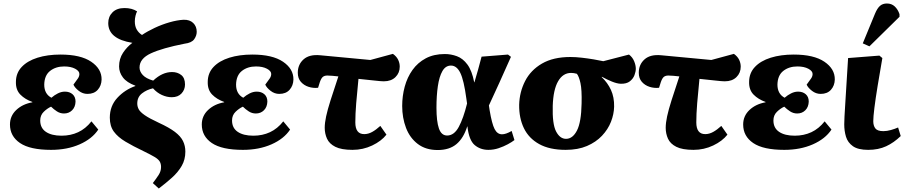

<svg xmlns="http://www.w3.org/2000/svg" viewBox="-20 -843 5200 1098"><path d="M272 14Q152 14 94.5 -25Q37 -64 37 -131Q37 -180 73 -214Q109 -248 165 -258V-260Q123 -275 96.5 -302Q70 -329 71 -374Q71 -425 104 -460Q137 -495 194.5 -513Q252 -531 326 -531Q441 -531 501.5 -490Q562 -449 561 -388Q560 -353 539 -329.5Q518 -306 480 -306Q453 -306 430.5 -323.5Q408 -341 400 -359Q418 -383 426 -395Q434 -407 434 -420Q434 -437 409.5 -450Q385 -463 347 -463Q299 -463 266.5 -437.5Q234 -412 233 -359Q233 -306 274 -284Q291 -299 311 -309Q331 -319 351 -319Q378 -319 395 -304Q412 -289 412 -262Q411 -231 392.5 -212.5Q374 -194 346 -194Q324 -194 305.5 -206Q287 -218 272 -233Q250 -223 230 -203.5Q210 -184 210 -154Q210 -111 242.5 -89Q275 -67 332 -67Q384 -67 427 -87Q470 -107 503 -149L542 -102Q507 -49 435.5 -17.5Q364 14 272 14Z M888 235 854 204Q874 178 887.5 157Q901 136 901 112Q901 93 893 80Q885 67 863 54Q841 41 800 21Q741 -7 697.5 -33Q654 -59 631 -90.5Q608 -122 608 -170Q608 -237 651 -283.5Q694 -330 754 -351V-353Q705 -371 683 -400Q661 -429 661 -463Q661 -507 683.5 -541Q706 -575 737 -598Q599 -620 599 -711Q599 -748 623.5 -772.5Q648 -797 692 -797Q735 -797 764 -778Q759 -769 755 -753Q751 -737 751 -721Q751 -693 762 -674Q773 -655 792 -643Q823 -664 864.5 -683.5Q906 -703 949.5 -715.5Q993 -728 1030 -730Q1065 -731 1085 -711.5Q1105 -692 1105 -661Q1105 -639 1090.5 -618.5Q1076 -598 1035 -593Q908 -568 843 -538Q778 -508 778 -457Q778 -434 796.5 -414Q815 -394 856 -382Q908 -431 964 -431Q995 -431 1016.5 -414Q1038 -397 1038 -360Q1038 -330 1018 -308.5Q998 -287 962 -287Q934 -287 905.5 -300Q877 -313 855 -338Q819 -330 792 -309Q765 -288 765 -251Q765 -234 773 -218.5Q781 -203 807.5 -184.5Q834 -166 888 -141Q947 -114 980 -89Q1013 -64 1026.5 -36.5Q1040 -9 1040 24Q1040 70 1019 106Q998 142 963.5 173Q929 204 888 235Z M1369 14Q1249 14 1191.5 -25Q1134 -64 1134 -131Q1134 -180 1170 -214Q1206 -248 1262 -258V-260Q1220 -275 1193.5 -302Q1167 -329 1168 -374Q1168 -425 1201 -460Q1234 -495 1291.5 -513Q1349 -531 1423 -531Q1538 -531 1598.5 -490Q1659 -449 1658 -388Q1657 -353 1636 -329.5Q1615 -306 1577 -306Q1550 -306 1527.5 -323.5Q1505 -341 1497 -359Q1515 -383 1523 -395Q1531 -407 1531 -420Q1531 -437 1506.5 -450Q1482 -463 1444 -463Q1396 -463 1363.5 -437.5Q1331 -412 1330 -359Q1330 -306 1371 -284Q1388 -299 1408 -309Q1428 -319 1448 -319Q1475 -319 1492 -304Q1509 -289 1509 -262Q1508 -231 1489.5 -212.5Q1471 -194 1443 -194Q1421 -194 1402.5 -206Q1384 -218 1369 -233Q1347 -223 1327 -203.5Q1307 -184 1307 -154Q1307 -111 1339.5 -89Q1372 -67 1429 -67Q1481 -67 1524 -87Q1567 -107 1600 -149L1639 -102Q1604 -49 1532.5 -17.5Q1461 14 1369 14Z M1996 14Q1932 14 1897.5 -3.5Q1863 -21 1850 -50Q1837 -79 1837 -112Q1837 -140 1845 -177.5Q1853 -215 1870.5 -270Q1888 -325 1915 -406Q1897 -408 1881 -409.5Q1865 -411 1852 -411Q1836 -411 1826.5 -403.5Q1817 -396 1809 -373L1799 -341Q1771 -338 1744.5 -346.5Q1718 -355 1700.5 -375Q1683 -395 1683 -427Q1683 -474 1716 -503.5Q1749 -533 1811 -527L2098 -500L2227 -535Q2248 -520 2257 -501Q2266 -482 2266 -462Q2266 -426 2241.5 -402Q2217 -378 2175 -378Q2159 -378 2120 -382.5Q2081 -387 2030 -392Q2022 -315 2017 -252.5Q2012 -190 2012 -143Q2012 -76 2063 -76Q2086 -76 2108.5 -88.5Q2131 -101 2155 -123L2190 -73Q2161 -36 2108.5 -11Q2056 14 1996 14Z M2483 15Q2415 15 2369.5 -19.5Q2324 -54 2302 -111.5Q2280 -169 2280 -237Q2280 -294 2294.5 -347.5Q2309 -401 2339 -443Q2369 -485 2415 -509.5Q2461 -534 2524 -534Q2559 -534 2593 -521.5Q2627 -509 2653 -474Q2679 -439 2692 -372H2693Q2705 -411 2714 -444.5Q2723 -478 2734 -519L2885 -531L2902 -518Q2866 -436 2835.5 -369.5Q2805 -303 2776 -240L2780 -213Q2793 -135 2808.5 -105Q2824 -75 2851 -75Q2873 -75 2906 -94L2922 -42Q2908 -31 2884 -18Q2860 -5 2831.5 4.5Q2803 14 2773 14Q2727 14 2694.5 -13.5Q2662 -41 2653 -120H2652Q2631 -53 2590.5 -19Q2550 15 2483 15ZM2537 -68Q2577 -68 2603.5 -117Q2630 -166 2651 -251L2647 -279Q2633 -384 2612.5 -426Q2592 -468 2559 -468Q2528 -468 2510 -436.5Q2492 -405 2484 -350.5Q2476 -296 2476 -227Q2476 -149 2490 -108.5Q2504 -68 2537 -68Z M3215 14Q3123 14 3063.5 -19Q3004 -52 2976 -110Q2948 -168 2949 -244Q2951 -317 2983 -379.5Q3015 -442 3079.5 -479.5Q3144 -517 3242 -517Q3272 -517 3307 -513Q3342 -509 3375 -503.5Q3408 -498 3430 -493L3577 -531Q3597 -516 3606.5 -493Q3616 -470 3616 -450Q3616 -434 3608.5 -413.5Q3601 -393 3582 -378Q3563 -363 3529 -364Q3508 -365 3479.5 -376.5Q3451 -388 3422 -404L3421 -402Q3455 -370 3474 -328.5Q3493 -287 3492 -233Q3491 -190 3474 -146.5Q3457 -103 3422.5 -66.5Q3388 -30 3336.5 -8Q3285 14 3215 14ZM3217 -49Q3255 -49 3279.5 -96.5Q3304 -144 3306 -251Q3308 -330 3299.5 -368Q3291 -406 3279 -421Q3262 -426 3246 -426Q3199 -426 3171.5 -378Q3144 -330 3141 -238Q3138 -134 3160 -91.5Q3182 -49 3217 -49Z M3946 14Q3882 14 3847.5 -3.5Q3813 -21 3800 -50Q3787 -79 3787 -112Q3787 -140 3795 -177.5Q3803 -215 3820.5 -270Q3838 -325 3865 -406Q3847 -408 3831 -409.5Q3815 -411 3802 -411Q3786 -411 3776.5 -403.5Q3767 -396 3759 -373L3749 -341Q3721 -338 3694.5 -346.5Q3668 -355 3650.5 -375Q3633 -395 3633 -427Q3633 -474 3666 -503.5Q3699 -533 3761 -527L4048 -500L4177 -535Q4198 -520 4207 -501Q4216 -482 4216 -462Q4216 -426 4191.5 -402Q4167 -378 4125 -378Q4109 -378 4070 -382.5Q4031 -387 3980 -392Q3972 -315 3967 -252.5Q3962 -190 3962 -143Q3962 -76 4013 -76Q4036 -76 4058.5 -88.5Q4081 -101 4105 -123L4140 -73Q4111 -36 4058.5 -11Q4006 14 3946 14Z M4465 14Q4345 14 4287.5 -25Q4230 -64 4230 -131Q4230 -180 4266 -214Q4302 -248 4358 -258V-260Q4316 -275 4289.5 -302Q4263 -329 4264 -374Q4264 -425 4297 -460Q4330 -495 4387.5 -513Q4445 -531 4519 -531Q4634 -531 4694.5 -490Q4755 -449 4754 -388Q4753 -353 4732 -329.5Q4711 -306 4673 -306Q4646 -306 4623.5 -323.5Q4601 -341 4593 -359Q4611 -383 4619 -395Q4627 -407 4627 -420Q4627 -437 4602.5 -450Q4578 -463 4540 -463Q4492 -463 4459.5 -437.5Q4427 -412 4426 -359Q4426 -306 4467 -284Q4484 -299 4504 -309Q4524 -319 4544 -319Q4571 -319 4588 -304Q4605 -289 4605 -262Q4604 -231 4585.5 -212.5Q4567 -194 4539 -194Q4517 -194 4498.5 -206Q4480 -218 4465 -233Q4443 -223 4423 -203.5Q4403 -184 4403 -154Q4403 -111 4435.5 -89Q4468 -67 4525 -67Q4577 -67 4620 -87Q4663 -107 4696 -149L4735 -102Q4700 -49 4628.5 -17.5Q4557 14 4465 14Z M4945 14Q4887 14 4857.5 -7Q4828 -28 4818 -61Q4808 -94 4808 -132Q4808 -162 4814 -252.5Q4820 -343 4830 -511L5009 -525L5026 -511Q5011 -425 4999 -352Q4987 -279 4980.5 -226.5Q4974 -174 4974 -150Q4974 -124 4986 -108.5Q4998 -93 5032 -93Q5052 -93 5075 -99.5Q5098 -106 5116 -114L5131 -65Q5092 -27 5047.5 -6.5Q5003 14 4945 14ZM4952 -578 4914 -595 4984 -765Q4997 -796 5012.5 -809.5Q5028 -823 5052 -823Q5079 -823 5097 -806Q5115 -789 5124 -762V-747Z"/></svg>

Font: Literata 36pt ExtraBold
Style: Italic
Weight: 800
Italic angle: -2°
Designer: Latin by Veronika Burian and Jose Scaglione. Greek by Irene Vlachou. Cyrillic by Vera Evstafieva
Foundry: TypeTogether
Version: Version 3.002